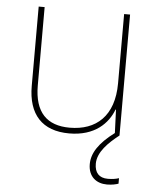

<svg xmlns="http://www.w3.org/2000/svg" viewBox="-53 -573 679 835"><g transform="rotate(5 286.5 -155.5)"><path d="M389 131C389 80 435 36 481 0V-528H455V-226C455 -82 377 -15 262 -15C163 -15 108 -68 108 -186V-528H82V-182C82 -57 144 10 262 10C374 10 431 -50 454 -111H456L460 -9C393 41 363 87 363 135C363 190 399 217 445 217C466 217 484 213 495 209V185C484 189 466 192 447 192C408 192 389 170 389 131Z"/></g></svg>

Font: Noto Sans Gurmukhi UI Thin
Style: Regular
Weight: 100
Designer: Jelle Bosma - Monotype Design Team
Foundry: Monotype Imaging Inc.
Version: Version 2.004